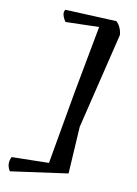

<svg xmlns="http://www.w3.org/2000/svg" viewBox="-101 -931 765 1072"><g transform="rotate(10 282.0 -395.0)"><path d="M373 -236 357 31 32 76Q7 37 28 -4L239 -8L311 -418L383 -804L193 -799Q163 -844 181 -866L472 -853Q501 -826 505 -780Z"/></g></svg>

Font: Tillana Medium
Style: Regular
Weight: 500
Designer: Lipi Raval (Devanagari, Latin), Jonny Pinhorn (Latin)
Foundry: Indian Type Foundry
Version: Version 2.003;PS 1.0;hotconv 1.0.79;makeotf.lib2.5.61930; tt